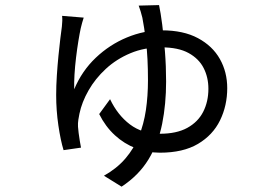

<svg xmlns="http://www.w3.org/2000/svg" viewBox="-20 -635 1040 740"><path d="M302.6 -567.1Q299.6 -558.5 296.6 -547.3Q293.7 -536 291.3 -526.7Q287 -507 282.1 -477Q277.2 -447 273.1 -413.1Q269 -379.2 267.1 -347.1Q265.2 -315.1 266 -291Q295.7 -361.7 349 -412.3Q402.3 -462.9 468.8 -490.5Q535.2 -518.1 603.7 -518.1Q687 -518.1 743.1 -487.9Q799.2 -457.8 827.5 -407.5Q855.8 -357.3 855.8 -295.2Q855.8 -228 828.1 -171.2Q800.4 -114.4 743 -80.4Q685.7 -46.5 596.2 -46.5Q548.2 -46.5 503.4 -63.6Q458.7 -80.7 422.5 -114Q386.3 -147.3 362.3 -195.4L404.2 -252.7Q433.2 -191.6 480.7 -155.6Q528.2 -119.5 596.5 -119.5Q660.5 -119.5 701.7 -142.1Q743 -164.7 763.1 -204Q783.2 -243.3 783.2 -293Q783.2 -336.8 764.9 -372.7Q746.6 -408.7 706.9 -430.6Q667.2 -452.5 601.8 -452.5Q536.3 -452.5 482.4 -429.8Q428.4 -407.1 387.8 -369.5Q347.2 -332 321.4 -286.8Q295.5 -241.6 286.2 -196.9Q284 -186.9 282 -173.8Q279.9 -160.7 280.6 -146.8Q281.2 -137.8 283.1 -122.4Q285 -107 287.6 -91.7Q290.2 -76.3 292.2 -66L225 -56.3Q213.5 -93.7 205 -151.5Q196.5 -209.4 196.5 -268.5Q196.5 -305.1 199.1 -344.3Q201.7 -383.6 205.3 -420.2Q208.9 -456.9 212.5 -486.3Q216.1 -515.8 218.5 -532.7Q219.9 -544.3 220.1 -555Q220.3 -565.7 219.3 -573.9ZM593 -615.4Q599.2 -586.8 605.2 -540.2Q611.2 -493.5 615.7 -436.9Q620.2 -380.3 620.2 -320.6Q620.2 -234.1 605 -157.9Q589.7 -81.8 552.2 -20.4Q514.7 41 448.6 84.4L380.6 42.3Q430.5 14.2 463.3 -24.1Q496.1 -62.4 515.2 -109.3Q534.2 -156.3 542.3 -210.7Q550.3 -265.1 550.3 -325.4Q550.3 -413.4 542.8 -473.7Q535.3 -534 528.7 -566.6Q525.7 -579.5 522 -591.2Q518.3 -602.9 514.5 -613.4Z"/></svg>

Font: Noto Sans TC
Style: Regular
Weight: 100
Designer: Ryoko NISHIZUKA 西塚涼子 (kana, bopomofo & ideographs); Paul D. Hunt (Latin, Greek & Cyrillic); Sandoll Communications 산돌커뮤니
Foundry: Adobe
Version: Version 2.004;hotconv 1.0.118;makeotfexe 2.5.65603